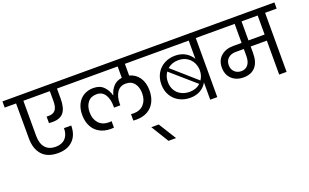

<svg xmlns="http://www.w3.org/2000/svg" viewBox="-131 -1263 3291 2046"><g transform="rotate(-20 1515.0 -240.0)"><path d="M360 -427Q367 -426 381 -426Q436 -426 460.5 -457.5Q485 -489 485 -556V-670H185V-271Q185 -186 225.5 -138.5Q266 -91 342 -91Q413 -91 452.5 -132.5Q492 -174 492 -248H574Q574 -140 512.5 -79.5Q451 -19 344 -19Q224 -19 163.5 -87Q103 -155 103 -273L102 -670H-27V-740H678V-670H566V-554Q566 -451 527.5 -401Q489 -351 400 -351Q374 -351 360 -353Z M1336 -670V-537Q1405 -520 1445.5 -461.5Q1486 -403 1486 -314Q1486 -243 1459 -187.5Q1432 -132 1378 -100.5Q1324 -69 1248 -69Q1240 -69 1214 -71V-144Q1236 -142 1243 -142Q1318 -142 1360 -189Q1402 -236 1402 -312Q1402 -381 1368.5 -425Q1335 -469 1272 -469Q1207 -469 1173 -419.5Q1139 -370 1139 -286V-271H1068V-286Q1068 -369 1035.5 -419Q1003 -469 941 -469Q876 -469 841 -425.5Q806 -382 806 -312Q806 -236 848 -189Q890 -142 965 -142Q974 -142 994 -144V-71Q968 -69 960 -69Q884 -69 830 -100.5Q776 -132 749 -187.5Q722 -243 722 -314Q722 -384 748.5 -436Q775 -488 822 -515.5Q869 -543 930 -543Q1003 -543 1045 -501Q1087 -459 1103 -398H1106Q1120 -453 1156 -493Q1192 -533 1254 -541V-670H625V-740H1582V-670Z M1492 260 1370 61H1454L1578 260Z M2271 -740V-670H2140V0H2060V-196Q2035 -149 1986 -120Q1937 -91 1869 -91Q1801 -91 1745.5 -120.5Q1690 -150 1658 -204.5Q1626 -259 1626 -330Q1626 -401 1657.5 -455.5Q1689 -510 1744 -539.5Q1799 -569 1866 -569Q1934 -569 1983.5 -539.5Q2033 -510 2060 -463V-670H1529V-740ZM1882 -512Q1809 -512 1759 -468L2032 -228Q2063 -274 2063 -332Q2063 -377 2042.5 -418.5Q2022 -460 1981 -486Q1940 -512 1882 -512ZM1700 -330Q1700 -276 1724.5 -235.5Q1749 -195 1791 -174Q1833 -153 1884 -153Q1959 -153 2007 -198L1732 -438Q1700 -392 1700 -330Z M3057 -670H2926V0H2842V-385H2659V-308Q2659 -208 2612 -154.5Q2565 -101 2477 -101Q2394 -101 2343.5 -149.5Q2293 -198 2293 -278Q2293 -361 2347 -407.5Q2401 -454 2486 -454H2581V-670H2218V-740H3057ZM2842 -670H2659V-454H2842ZM2581 -385H2488Q2436 -385 2403.5 -356Q2371 -327 2371 -278Q2371 -230 2401 -201Q2431 -172 2477 -172Q2526 -172 2553.5 -207Q2581 -242 2581 -304Z"/></g></svg>

Font: Fz Poppins
Style: Regular
Weight: 400
Designer: Ninad Kale (Devanagari), Jonny Pinhorn (Latin)
Foundry: Indian Type Foundry
Version: Vit hóa bi Vntype.Com & FontZin.Com